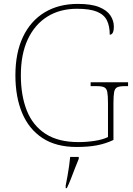

<svg xmlns="http://www.w3.org/2000/svg" viewBox="-20 -744 684 985"><path d="M373 10Q267 10 197.5 -36Q128 -82 93.5 -164.5Q59 -247 59 -358Q59 -473 98 -555Q137 -637 209 -680.5Q281 -724 379 -724Q449 -724 489 -707.5Q529 -691 546.5 -664.5Q564 -638 564 -608Q564 -586 558.5 -576Q553 -566 543 -566Q543 -610 528.5 -639.5Q514 -669 477.5 -684Q441 -699 375 -699Q287 -699 222.5 -658.5Q158 -618 122.5 -542Q87 -466 87 -358Q87 -254 117.5 -177Q148 -100 213.5 -57.5Q279 -15 383 -15Q425 -15 466.5 -21.5Q508 -28 534 -41V-214Q534 -253 530.5 -271.5Q527 -290 515 -296Q503 -302 478 -302H445V-322H637V-302H618Q593 -302 581 -296Q569 -290 565.5 -271.5Q562 -253 562 -214V-26Q522 -7 477.5 1.5Q433 10 373 10ZM317 208Q322 183 326.5 157.5Q331 132 334.5 107.5Q338 83 340 61H384V71Q375 92 364.5 119.5Q354 147 343.5 174Q333 201 323 221H317Z"/></svg>

Font: Noto Serif Thai Thin
Style: Regular
Weight: 250
Version: Version 2.001